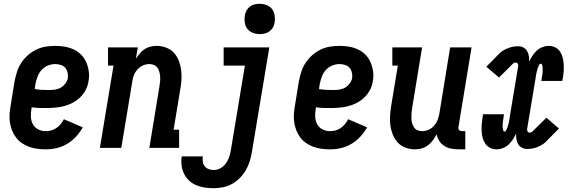

<svg xmlns="http://www.w3.org/2000/svg" viewBox="-20 -780 3040 1013"><path d="M221 8Q199 8 176.5 5Q154 2 133.5 -5.5Q113 -13 95.5 -25Q78 -37 65 -54Q52 -71 44 -91Q36 -111 32.5 -132.5Q29 -154 30.5 -177Q32 -200 36 -222L57 -352Q62 -377 70 -402Q78 -427 92.5 -449Q107 -471 127.5 -489Q148 -507 172 -518.5Q196 -530 221.5 -534Q247 -538 272 -538Q298 -538 323 -533.5Q348 -529 370 -518.5Q392 -508 409 -490.5Q426 -473 435.5 -450.5Q445 -428 448.5 -403Q452 -378 447 -352Q444 -329 432.5 -306.5Q421 -284 403 -266.5Q385 -249 363 -237.5Q341 -226 317.5 -220Q294 -214 270.5 -212Q247 -210 224 -210Q204 -210 185 -210.5Q166 -211 147 -214L146 -207Q142 -185 143 -163.5Q144 -142 153.5 -124.5Q163 -107 181.5 -97.5Q200 -88 221 -88Q236 -88 250.5 -92Q265 -96 277.5 -104.5Q290 -113 300 -125Q310 -137 317 -151L417 -108Q402 -82 381 -59Q360 -36 333.5 -20.5Q307 -5 278.5 1.5Q250 8 221 8ZM241 -305Q256 -305 272 -307.5Q288 -310 301.5 -318Q315 -326 325 -339.5Q335 -353 338 -368Q340 -383 336.5 -397.5Q333 -412 324 -422.5Q315 -433 300.5 -437.5Q286 -442 271 -442Q252 -442 232.5 -434Q213 -426 199 -410.5Q185 -395 178 -375.5Q171 -356 167 -337L163 -310Q182 -307 201.5 -306Q221 -305 241 -305Z M507 0 579 -434H550V-530H707L697 -470Q706 -484 717 -497.5Q728 -511 742.5 -520.5Q757 -530 773.5 -534Q790 -538 806 -538Q832 -538 856 -529Q880 -520 897 -502Q914 -484 923 -460.5Q932 -437 935.5 -412Q939 -387 937.5 -360.5Q936 -334 931 -308L896 -96H925V0H768L821 -323Q823 -336 824.5 -349.5Q826 -363 825 -375.5Q824 -388 821 -400Q818 -412 811 -422Q804 -432 792.5 -437Q781 -442 768 -442Q751 -442 734 -434.5Q717 -427 705 -413.5Q693 -400 686.5 -383.5Q680 -367 678 -350L620 0Z M1107 213Q1083 213 1059.5 209.5Q1036 206 1015 197Q994 188 977.5 172.5Q961 157 951 136.5Q941 116 938 92.5Q935 69 939 45H1050Q1048 59 1050 73Q1052 87 1060 97Q1068 107 1080.5 112Q1093 117 1107 117Q1120 117 1132.5 112.5Q1145 108 1155.5 99.5Q1166 91 1173.5 79.5Q1181 68 1186 56Q1191 44 1194 31.5Q1197 19 1199 7L1272 -434H1160V-530H1401L1309 22Q1305 47 1297.5 71Q1290 95 1277 117.5Q1264 140 1245.5 159Q1227 178 1204 190.5Q1181 203 1156.5 208Q1132 213 1107 213ZM1350 -600Q1331 -600 1313.5 -607Q1296 -614 1285 -628Q1274 -642 1271.5 -661Q1269 -680 1272 -699Q1274 -713 1281 -725Q1288 -737 1299 -745.5Q1310 -754 1323.5 -757Q1337 -760 1350 -760Q1369 -760 1387 -753Q1405 -746 1415.5 -732Q1426 -718 1429 -699Q1432 -680 1429 -661Q1427 -647 1420 -635Q1413 -623 1401.5 -614.5Q1390 -606 1376.5 -603Q1363 -600 1350 -600Z M1721 8Q1699 8 1676.5 5Q1654 2 1633.5 -5.5Q1613 -13 1595.5 -25Q1578 -37 1565 -54Q1552 -71 1544 -91Q1536 -111 1532.5 -132.5Q1529 -154 1530.5 -177Q1532 -200 1536 -222L1557 -352Q1562 -377 1570 -402Q1578 -427 1592.5 -449Q1607 -471 1627.5 -489Q1648 -507 1672 -518.5Q1696 -530 1721.5 -534Q1747 -538 1772 -538Q1798 -538 1823 -533.5Q1848 -529 1870 -518.5Q1892 -508 1909 -490.5Q1926 -473 1935.5 -450.5Q1945 -428 1948.5 -403Q1952 -378 1947 -352Q1944 -329 1932.5 -306.5Q1921 -284 1903 -266.5Q1885 -249 1863 -237.5Q1841 -226 1817.5 -220Q1794 -214 1770.5 -212Q1747 -210 1724 -210Q1704 -210 1685 -210.5Q1666 -211 1647 -214L1646 -207Q1642 -185 1643 -163.5Q1644 -142 1653.5 -124.5Q1663 -107 1681.5 -97.5Q1700 -88 1721 -88Q1736 -88 1750.5 -92Q1765 -96 1777.5 -104.5Q1790 -113 1800 -125Q1810 -137 1817 -151L1917 -108Q1902 -82 1881 -59Q1860 -36 1833.5 -20.5Q1807 -5 1778.5 1.5Q1750 8 1721 8ZM1741 -305Q1756 -305 1772 -307.5Q1788 -310 1801.5 -318Q1815 -326 1825 -339.5Q1835 -353 1838 -368Q1840 -383 1836.5 -397.5Q1833 -412 1824 -422.5Q1815 -433 1800.5 -437.5Q1786 -442 1771 -442Q1752 -442 1732.5 -434Q1713 -426 1699 -410.5Q1685 -395 1678 -375.5Q1671 -356 1667 -337L1663 -310Q1682 -307 1701.5 -306Q1721 -305 1741 -305Z M2170 8Q2144 8 2119.5 -1Q2095 -10 2078.5 -28Q2062 -46 2052.5 -69.5Q2043 -93 2039.5 -118Q2036 -143 2038 -169.5Q2040 -196 2044 -222L2079 -434H2050V-530H2207L2154 -207Q2152 -194 2151 -180.5Q2150 -167 2150.5 -154.5Q2151 -142 2154.5 -130Q2158 -118 2164.5 -108Q2171 -98 2182.5 -93Q2194 -88 2207 -88Q2225 -88 2241.5 -95.5Q2258 -103 2270 -116.5Q2282 -130 2288.5 -146.5Q2295 -163 2298 -180L2355 -530H2468L2399 -111Q2398 -107 2398.5 -102Q2399 -97 2402 -94Q2405 -91 2409.5 -89.5Q2414 -88 2418 -88H2435V8H2402Q2382 8 2362 4.5Q2342 1 2325 -9.5Q2308 -20 2297.5 -36.5Q2287 -53 2284 -72Q2276 -56 2264.5 -40.5Q2253 -25 2238 -13.5Q2223 -2 2205 3Q2187 8 2170 8Z M2599 8Q2581 8 2565.5 0Q2550 -8 2540.5 -22Q2531 -36 2526.5 -53Q2522 -70 2521 -88Q2520 -106 2521.5 -124Q2523 -142 2526 -160Q2526 -163 2526.5 -166Q2527 -169 2528 -172Q2528 -173 2528 -174.5Q2528 -176 2528 -177H2639Q2639 -176 2639 -174.5Q2639 -173 2638 -172Q2638 -171 2638 -169.5Q2638 -168 2637 -167V-165Q2637 -165 2637 -164.5Q2637 -164 2637 -163Q2636 -158 2635.5 -153Q2635 -148 2634 -142.5Q2633 -137 2632.5 -132Q2632 -127 2632 -122Q2632 -117 2632 -112Q2632 -107 2633 -102Q2634 -97 2635.5 -91.5Q2637 -86 2642 -86Q2647 -86 2650 -91.5Q2653 -97 2655 -102Q2657 -107 2658.5 -111.5Q2660 -116 2661.5 -121Q2663 -126 2664 -131Q2665 -136 2666 -141Q2667 -146 2668 -151Q2669 -156 2669 -161L2714 -431Q2714 -431 2714 -431Q2714 -431 2714 -431Q2715 -438 2711.5 -444Q2708 -450 2700 -450Q2696 -450 2692 -448Q2688 -446 2685 -443L2613 -371L2574 -404L2546 -428L2618 -501Q2628 -510 2640 -516.5Q2652 -523 2664.5 -527.5Q2677 -532 2689.5 -534Q2702 -536 2715 -536Q2729 -536 2742 -529Q2755 -522 2761.5 -510Q2768 -498 2770.5 -483.5Q2773 -469 2772 -454Q2779 -470 2789 -485.5Q2799 -501 2812 -513Q2825 -525 2842 -531.5Q2859 -538 2876 -538Q2894 -538 2909.5 -530Q2925 -522 2934.5 -508Q2944 -494 2948.5 -477Q2953 -460 2954 -442Q2955 -424 2954 -406Q2953 -388 2950 -370Q2949 -367 2948.5 -364Q2948 -361 2947 -358Q2947 -357 2947 -355.5Q2947 -354 2947 -353H2836Q2836 -354 2836.5 -355.5Q2837 -357 2837 -358Q2837 -359 2837 -360.5Q2837 -362 2838 -363V-365Q2838 -365 2838 -365.5Q2838 -366 2838 -367Q2839 -372 2840 -377Q2841 -382 2841.5 -387.5Q2842 -393 2842.5 -398Q2843 -403 2843 -408Q2843 -413 2843 -418Q2843 -423 2842.5 -428Q2842 -433 2840 -438.5Q2838 -444 2833 -444Q2828 -444 2825 -438.5Q2822 -433 2820 -428Q2818 -423 2816.5 -418.5Q2815 -414 2814 -409Q2813 -404 2811.5 -399Q2810 -394 2809 -389Q2808 -384 2807.5 -379Q2807 -374 2806 -369L2761 -99Q2761 -99 2761 -99Q2761 -99 2761 -99Q2760 -92 2764 -86Q2768 -80 2775 -80Q2779 -80 2783 -82Q2787 -84 2790 -87L2863 -159L2901 -126L2929 -102L2857 -29Q2847 -20 2835 -13.5Q2823 -7 2811 -2.5Q2799 2 2786 4Q2773 6 2761 6Q2746 6 2733 -1Q2720 -8 2713.5 -20Q2707 -32 2704.5 -46.5Q2702 -61 2703 -76Q2696 -60 2686 -44.5Q2676 -29 2663 -17Q2650 -5 2633 1.5Q2616 8 2599 8Z"/></svg>

Font: Iosevka Slab
Style: Bold Italic
Weight: 700
Italic angle: -9°
Monospace: yes
Designer: Belleve Invis
Foundry: Belleve Invis
Version: Version 11.1.0; ttfautohint (v1.8.3)